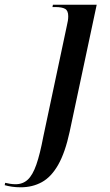

<svg xmlns="http://www.w3.org/2000/svg" viewBox="-155 -556 466 816"><path d="M-67 240Q-87 240 -104 237.5Q-121 235 -135 231L-133 221Q-125 223 -112.5 225Q-100 227 -89 227Q-58 227 -37 207.5Q-16 188 -0.5 143.5Q15 99 29 25L129 -446Q132 -458 133.5 -468Q135 -478 135 -487Q135 -511 121.5 -518.5Q108 -526 81 -526H68L70 -536H256L141 4Q122 92 92.5 144Q63 196 23 218Q-17 240 -67 240Z"/></svg>

Font: Noto Serif Display SemiCondensed Medium
Style: Italic
Weight: 500
Width: 4
Italic angle: -12°
Designer: Monotype Design Team
Foundry: Monotype Imaging Inc.
Version: Version 2.009